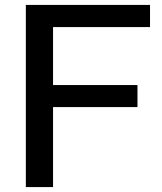

<svg xmlns="http://www.w3.org/2000/svg" viewBox="-20 -760 660 780"><path d="M85 0V-740H589.5V-650H195.5V-414.5H538.5V-325H195.5V0Z"/></svg>

Font: Encode Sans SemiExpanded SemiExpanded Medium
Style: Regular
Weight: 500
Width: 6
Designer: Multiple Designers
Foundry: Impallari Type
Version: Version 3.000; ttfautohint (v1.8.3) -l 8 -r 50 -G 200 -x 14 